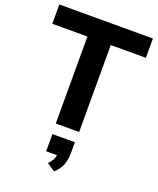

<svg xmlns="http://www.w3.org/2000/svg" viewBox="-176 -809 983 1197"><g transform="rotate(20 316.0 -210.5)"><path d="M239 0V-577H6V-705H627V-577H394V0ZM331 284 277 248Q299 227 307 207Q315 187 315 165L346 183H242V69H391V140Q391 184 377.5 219.5Q364 255 331 284Z"/></g></svg>

Font: Nunito Sans 12pt ExtraLight 12pt ExtraBold
Style: Regular
Weight: 800
Version: Version 3.101;gftools[0.9.27]